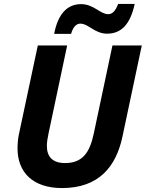

<svg xmlns="http://www.w3.org/2000/svg" viewBox="-20 -945 740 975"><path d="M255 -773H341C350 -806 367 -825 387 -825C430 -825 460 -774 524 -774C593 -774 641 -818 664 -925H580C566 -889 551 -873 529 -873C489 -873 456 -924 392 -924C324 -924 275 -878 255 -773ZM295 10C483 10 570 -100 602 -252L700 -714H551L456 -266C435 -167 397 -117 310 -117C248 -117 218 -148 218 -204C218 -221 221 -242 226 -265L321 -714H172L76 -263C71 -240 69 -212 69 -191C69 -70 147 10 295 10Z"/></svg>

Font: Noto Sans
Style: Bold Italic
Weight: 700
Italic angle: -12°
Designer: Monotype Design Team
Foundry: Monotype Imaging Inc.
Version: Version 2.013